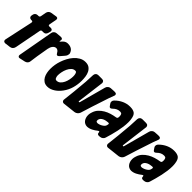

<svg xmlns="http://www.w3.org/2000/svg" viewBox="111 -1605 2495 2495"><g transform="rotate(45 1359.0 -357.5)"><path d="M315 -568Q335 -568 342.5 -559Q350 -550 350 -539Q350 -536 348 -526L341 -501Q330 -459 291 -459H268Q249 -459 244 -439L173 -70Q162 -21 112 -16L60 -10L49 -8Q46 -7 40 -7Q6 -7 6 -38Q6 -41 8 -51L92 -440Q92 -450 89 -455.5Q86 -461 75 -461H63Q44 -462 35 -472Q26 -482 26 -496Q26 -501 27 -504L30 -521Q33 -540 46 -551.5Q59 -563 79 -564H95Q114 -564 119 -585L133 -661Q137 -680 150.5 -693.5Q164 -707 184 -710L258 -722Q261 -723 267 -723Q293 -723 293 -697Q293 -690 292 -686L273 -588Q273 -578 276 -572.5Q279 -567 290 -567Z M659 -390Q644 -373 631 -373Q617 -373 606 -394Q587 -431 556 -433Q539 -433 526 -424.5Q513 -416 504 -403.5Q495 -391 489.5 -375.5Q484 -360 481 -345Q464 -254 453.5 -183.5Q443 -113 438 -73Q436 -53 422.5 -39Q409 -25 389 -20L316 -4Q306 -2 303 -2Q293 -2 286 -9Q279 -16 279 -29Q279 -35 280 -38L368 -525Q372 -545 386 -557.5Q400 -570 420 -572L493 -578Q506 -578 515.5 -573Q525 -568 525 -553Q525 -551 523 -541Q521 -529 521 -527Q521 -525 521.5 -524.5Q522 -524 522 -523Q522 -523 523 -523Q528 -523 538 -536Q573 -578 607 -580Q611 -581 615 -581Q619 -581 623 -581Q658 -581 684.5 -566Q711 -551 724 -517Q728 -510 728 -498Q728 -490 724 -475Q720 -460 704 -442Z M951 -574Q995 -574 1021.5 -555Q1048 -536 1063 -506Q1078 -476 1083 -439.5Q1088 -403 1088 -368Q1088 -299 1069.5 -232.5Q1051 -166 1010 -110Q994 -88 974 -67.5Q954 -47 930 -31Q906 -15 879.5 -5Q853 5 824 5Q785 5 759 -12.5Q733 -30 717.5 -58Q702 -86 695.5 -119.5Q689 -153 689 -186Q689 -267 715 -342Q728 -381 749.5 -422Q771 -463 800.5 -496.5Q830 -530 868 -552Q906 -574 951 -574ZM855 -135Q885 -135 907 -155Q929 -175 943 -204.5Q957 -234 963.5 -267Q970 -300 970 -325Q970 -335 969 -349.5Q968 -364 965 -372Q962 -383 956.5 -391.5Q951 -400 937 -400Q906 -400 883 -378Q860 -356 845.5 -324.5Q831 -293 824 -258Q817 -223 817 -196Q817 -178 825 -156.5Q833 -135 855 -135Z M1435 -565 1461 -567 1492 -568Q1506 -568 1516.5 -563Q1527 -558 1527 -542Q1527 -533 1523 -525L1498 -458L1422 -227L1371 -64Q1364 -43 1347 -29Q1330 -15 1309 -12L1140 7Q1137 8 1131 8Q1116 8 1106.5 -1.5Q1097 -11 1097 -26Q1097 -32 1098 -35L1116 -198L1134 -395L1140 -522Q1141 -543 1155 -556.5Q1169 -570 1191 -570H1254Q1277 -570 1287 -559Q1297 -548 1297 -533Q1297 -527 1296 -524L1249 -153Q1249 -145 1257 -145Q1265 -145 1267 -153L1365 -517Q1371 -538 1387.5 -551Q1404 -564 1426 -565Z M1569 -484Q1611 -526 1663 -549.5Q1715 -573 1772 -573Q1829 -573 1857.5 -551Q1886 -529 1894 -468Q1898 -445 1898 -414Q1898 -373 1892 -328Q1886 -283 1876 -237.5Q1866 -192 1854 -148Q1842 -104 1830 -65Q1825 -47 1809.5 -34Q1794 -21 1774 -19L1753 -17Q1738 -17 1729 -23Q1720 -29 1720 -46Q1720 -62 1711 -62Q1705 -62 1694 -54Q1666 -31 1631 -13Q1596 5 1559 7Q1535 7 1516.5 -2.5Q1498 -12 1486 -28Q1474 -44 1467.5 -64.5Q1461 -85 1461 -107Q1461 -108 1461.5 -123Q1462 -138 1472 -168Q1485 -210 1513.5 -240.5Q1542 -271 1578.5 -292.5Q1615 -314 1656.5 -326.5Q1698 -339 1738 -345Q1761 -348 1762 -369Q1763 -374 1763 -378Q1763 -382 1763 -386Q1763 -411 1754.5 -423.5Q1746 -436 1724 -436Q1695 -436 1672 -425Q1649 -414 1629 -394Q1612 -377 1600 -377Q1589 -377 1580 -389L1560 -418Q1551 -430 1551 -444Q1551 -448 1553 -459Q1555 -470 1569 -484ZM1731 -205Q1732 -208 1732 -213Q1732 -222 1727 -224Q1722 -226 1714 -226Q1697 -225 1677 -221Q1657 -217 1639.5 -208.5Q1622 -200 1609.5 -186.5Q1597 -173 1594 -152Q1594 -144 1595.5 -135.5Q1597 -127 1606 -124Q1611 -121 1619 -121Q1632 -121 1649.5 -126.5Q1667 -132 1683.5 -141.5Q1700 -151 1712 -163Q1724 -175 1727 -188Z M2245 -565 2271 -567 2302 -568Q2316 -568 2326.5 -563Q2337 -558 2337 -542Q2337 -533 2333 -525L2308 -458L2232 -227L2181 -64Q2174 -43 2157 -29Q2140 -15 2119 -12L1950 7Q1947 8 1941 8Q1926 8 1916.5 -1.5Q1907 -11 1907 -26Q1907 -32 1908 -35L1926 -198L1944 -395L1950 -522Q1951 -543 1965 -556.5Q1979 -570 2001 -570H2064Q2087 -570 2097 -559Q2107 -548 2107 -533Q2107 -527 2106 -524L2059 -153Q2059 -145 2067 -145Q2075 -145 2077 -153L2175 -517Q2181 -538 2197.5 -551Q2214 -564 2236 -565Z M2379 -484Q2421 -526 2473 -549.5Q2525 -573 2582 -573Q2639 -573 2667.5 -551Q2696 -529 2704 -468Q2708 -445 2708 -414Q2708 -373 2702 -328Q2696 -283 2686 -237.5Q2676 -192 2664 -148Q2652 -104 2640 -65Q2635 -47 2619.5 -34Q2604 -21 2584 -19L2563 -17Q2548 -17 2539 -23Q2530 -29 2530 -46Q2530 -62 2521 -62Q2515 -62 2504 -54Q2476 -31 2441 -13Q2406 5 2369 7Q2345 7 2326.5 -2.5Q2308 -12 2296 -28Q2284 -44 2277.5 -64.5Q2271 -85 2271 -107Q2271 -108 2271.5 -123Q2272 -138 2282 -168Q2295 -210 2323.5 -240.5Q2352 -271 2388.5 -292.5Q2425 -314 2466.5 -326.5Q2508 -339 2548 -345Q2571 -348 2572 -369Q2573 -374 2573 -378Q2573 -382 2573 -386Q2573 -411 2564.5 -423.5Q2556 -436 2534 -436Q2505 -436 2482 -425Q2459 -414 2439 -394Q2422 -377 2410 -377Q2399 -377 2390 -389L2370 -418Q2361 -430 2361 -444Q2361 -448 2363 -459Q2365 -470 2379 -484ZM2541 -205Q2542 -208 2542 -213Q2542 -222 2537 -224Q2532 -226 2524 -226Q2507 -225 2487 -221Q2467 -217 2449.5 -208.5Q2432 -200 2419.5 -186.5Q2407 -173 2404 -152Q2404 -144 2405.5 -135.5Q2407 -127 2416 -124Q2421 -121 2429 -121Q2442 -121 2459.5 -126.5Q2477 -132 2493.5 -141.5Q2510 -151 2522 -163Q2534 -175 2537 -188Z"/></g></svg>

Font: Bangerz 2
Style: Regular
Weight: 400
Designer: vernon adams
Foundry: Vernon Adams
Version: Version 2.10;December 28, 2023;FontCreator 13.0.0.2683 64-bi